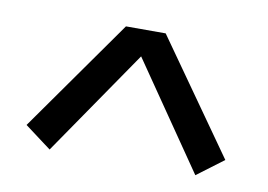

<svg xmlns="http://www.w3.org/2000/svg" viewBox="-46 -817 623 446"><g transform="rotate(10 265.5 -594.0)"><path d="M93.8 -437.5 31.2 -484.4 218.8 -750H312.5L500 -484.4L437.5 -437.5L265.6 -687.5Z"/></g></svg>

Font: Michroma
Style: Regular
Weight: 400
Designer: Vernon Adams
Foundry: Vernon Adams
Version: Version 1.100; ttfautohint (v1.8.4.7-5d5b);gftools[0.9.29]